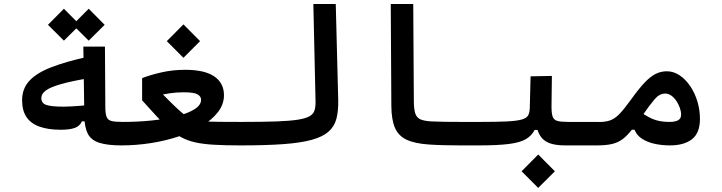

<svg xmlns="http://www.w3.org/2000/svg" viewBox="-20 -713 3556 946"><path d="M280.3 -73.7Q217.8 -73.7 175 -88.9Q132.3 -104 110.6 -136Q88.9 -168 88.9 -219.2Q88.9 -275.9 124.5 -314.7Q160.2 -353.5 231.9 -381.3Q303.7 -409.2 411.6 -433.1L419.9 -328.1Q333 -313.5 281.2 -298.8Q229.5 -284.2 206.5 -267.6Q183.6 -251 183.6 -230Q183.6 -204.1 208.7 -195.8Q233.9 -187.5 293.5 -187.5Q310.1 -187.5 331.8 -188.7Q353.5 -189.9 375.5 -191.7Q397.5 -193.4 414.1 -195.3L418.9 -115.2H383.8Q373 -91.3 347.7 -82.5Q322.3 -73.7 280.3 -73.7ZM580.1 3.4Q509.3 3.4 469.2 -9.5Q429.2 -22.5 412.8 -53.7Q396.5 -85 395.5 -139.6L390.6 -483.4H497.1L499 -181.6Q499.5 -150.4 505.9 -135.5Q512.2 -120.6 530.8 -116.5Q549.3 -112.3 585.9 -112.3Q606.4 -112.3 614.5 -100.1Q622.6 -87.9 622.6 -59.1Q622.6 -28.8 613.8 -12.7Q605 3.4 580.1 3.4ZM417 -512.7 338.4 -590.8 417 -669.9 495.6 -590.8ZM294.9 -512.7 216.3 -590.8 294.9 -669.9 373.5 -590.8Z M578.1 3.4 585.9 -112.3Q659.2 -112.3 728 -119.4Q796.9 -126.5 851.8 -140.6Q906.7 -154.8 938.7 -175Q970.7 -195.3 970.7 -221.2Q970.7 -237.8 953.6 -248Q936.5 -258.3 883.8 -258.3Q848.1 -258.3 815.4 -253.2Q782.7 -248 752.9 -240.7L759.8 -270.5Q795.9 -234.4 819.3 -210.9Q842.8 -187.5 861.3 -170.9Q879.9 -154.3 900.4 -138.2Q913.1 -128.9 931.6 -123.5Q950.2 -118.2 980.5 -115.7Q1010.7 -113.3 1057.6 -112.8Q1104.5 -112.3 1172.9 -112.3Q1211.4 -112.3 1220.9 -99.6Q1230.5 -86.9 1230.5 -57.6Q1230.5 -23.9 1217.5 -10.3Q1204.6 3.4 1165 3.4Q1088.9 3.4 1034.7 0.2Q980.5 -2.9 941.4 -11.7Q902.3 -20.5 871.8 -37.4Q841.3 -54.2 812 -80.6Q778.3 -110.8 749.8 -142.1Q721.2 -173.3 680.2 -218.8V-328.1Q723.1 -344.7 777.8 -356.9Q832.5 -369.1 892.1 -369.1Q988.3 -369.1 1035.9 -336.4Q1083.5 -303.7 1083.5 -243.7Q1083.5 -199.2 1054.2 -161.1Q1024.9 -123 974.4 -92.5Q923.8 -62 859.4 -40.5Q794.9 -19 722.4 -7.8Q649.9 3.4 578.1 3.4ZM883.8 -428.2 801.8 -510.3 883.8 -592.8 965.8 -510.3Z M1166 3.4Q1151.9 3.4 1144.8 -11.5Q1137.7 -26.4 1137.7 -57.1Q1137.7 -89.4 1147.5 -100.8Q1157.2 -112.3 1171.9 -112.3Q1274.9 -112.3 1342.3 -114.7Q1409.7 -117.2 1449 -123.5Q1488.3 -129.9 1506.6 -141.1Q1524.9 -152.3 1530 -170.2Q1535.2 -188 1534.7 -212.4L1523.9 -693.4H1634.3L1646.5 -217.8Q1647.5 -165.5 1637.5 -127.7Q1627.4 -89.8 1598.9 -64.5Q1570.3 -39.1 1516.6 -24.2Q1462.9 -9.3 1377 -2.9Q1291 3.4 1166 3.4Z M2337.9 3.4Q2292.5 3.4 2250.2 3.4Q2208 3.4 2168.7 2.4Q2129.4 1.5 2092.8 -1Q2022.5 -5.9 1982.4 -25.1Q1942.4 -44.4 1925.5 -84.2Q1908.7 -124 1908.2 -191.4L1905.3 -693.4H2016.1L2019 -218.8Q2019 -177.2 2025.6 -155.5Q2032.2 -133.8 2051 -125.2Q2069.8 -116.7 2106.9 -114.7Q2139.6 -113.3 2176.3 -112.8Q2212.9 -112.3 2254.6 -112.3Q2296.4 -112.3 2343.8 -112.3Q2358.9 -112.3 2365.7 -97.7Q2372.6 -83 2372.6 -57.1Q2372.6 -27.8 2363.8 -12.2Q2355 3.4 2337.9 3.4Z M2337.9 3.4 2343.8 -112.3Q2428.7 -112.3 2478 -114.7Q2527.3 -117.2 2551.3 -124.3Q2575.2 -131.3 2582.5 -145Q2589.8 -158.7 2590.3 -181.6L2594.2 -336.9L2699.2 -338.9L2697.3 -187.5Q2697.3 -153.8 2690.2 -132.6Q2683.1 -111.3 2672.9 -97.9Q2662.6 -84.5 2650.9 -72.8H2614.3Q2599.6 -44.4 2571.3 -27.6Q2543 -10.7 2488 -3.7Q2433.1 3.4 2337.9 3.4ZM2923.8 3.4Q2895.5 3.4 2867.7 3.4Q2839.8 3.4 2813.7 3.4Q2787.6 3.4 2765.1 3.4Q2714.8 3.4 2685.3 -8.5Q2655.8 -20.5 2641.4 -44.2Q2627 -67.9 2621.6 -102.1L2697.3 -187.5Q2697.3 -153.8 2703.1 -137.9Q2709 -122.1 2726.3 -117.2Q2743.7 -112.3 2779.3 -112.3Q2815.9 -112.3 2850.8 -112.3Q2885.7 -112.3 2929.7 -112.3Q2948.2 -112.3 2957.3 -98.6Q2966.3 -85 2966.3 -62Q2966.3 -25.4 2953.9 -11Q2941.4 3.4 2923.8 3.4ZM2631.8 212.9 2549.8 130.9 2631.8 48.3 2713.9 130.9Z M2920.9 3.4Q2907.7 3.4 2901.6 -11.5Q2895.5 -26.4 2895.5 -59.1Q2895.5 -83.5 2904.1 -97.7Q2912.6 -111.8 2929.7 -111.8Q2963.4 -111.8 2986.3 -119.9Q3009.3 -127.9 3032.2 -151.6Q3055.2 -175.3 3088.9 -222.2Q3127.4 -275.9 3156.2 -306.2Q3185.1 -336.4 3210.9 -349.1Q3236.8 -361.8 3265.6 -361.8Q3298.8 -361.8 3328.4 -342Q3357.9 -322.3 3380.6 -288.8Q3403.3 -255.4 3416 -213.6Q3428.7 -171.9 3428.7 -127Q3428.7 -57.6 3389.4 -27.1Q3350.1 3.4 3281.2 3.4Q3240.7 3.4 3204.6 -4.6Q3168.5 -12.7 3142.6 -29.8Q3116.7 -46.9 3106.4 -73.7L3076.2 -74.2L3118.2 -174.8Q3157.2 -144 3192.4 -128.2Q3227.5 -112.3 3277.3 -112.3Q3306.6 -112.3 3321.3 -120.6Q3335.9 -128.9 3335.9 -147.9Q3335.9 -164.1 3329.6 -181.9Q3323.2 -199.7 3312.5 -215.8Q3301.8 -231.9 3287.6 -241.9Q3273.4 -252 3257.8 -252Q3229.5 -252 3206.5 -225.3Q3183.6 -198.7 3146 -145Q3114.7 -101.1 3092 -72.3Q3069.3 -43.5 3046.9 -26.9Q3024.4 -10.3 2994.9 -3.4Q2965.3 3.4 2920.9 3.4Z"/></svg>

Font: Cascadia Mono Medium
Style: Regular
Weight: 500
Monospace: yes
Designer: Aaron Bell
Foundry: Saja Typeworks
Version: Version 2407.024